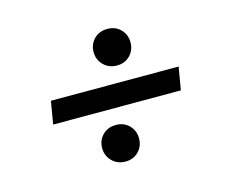

<svg xmlns="http://www.w3.org/2000/svg" viewBox="-67 -580 684 578"><g transform="rotate(-15 275.0 -291.0)"><path d="M77 -255 89 -326H487L475 -255ZM259 -91Q234 -91 217.5 -107.5Q201 -124 201 -148Q201 -172 217 -188.5Q233 -205 259 -205Q284 -205 300 -188.5Q316 -172 316 -148Q316 -124 300 -107.5Q284 -91 259 -91ZM309 -377Q284 -377 267.5 -393.5Q251 -410 251 -434Q251 -458 267 -474.5Q283 -491 309 -491Q334 -491 350 -474.5Q366 -458 366 -434Q366 -410 350 -393.5Q334 -377 309 -377Z"/></g></svg>

Font: DM Sans 20pt
Style: Italic
Weight: 400
Italic angle: -10°
Version: Version 4.004;gftools[0.9.30]